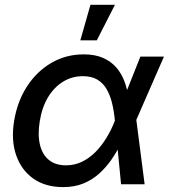

<svg xmlns="http://www.w3.org/2000/svg" viewBox="-20 -764 700 796"><path d="M241.7 11.7Q168.5 11.7 118.4 -23.4Q68.4 -58.6 46.9 -120.8Q25.4 -183.1 38.6 -263.2Q52.2 -344.7 92.5 -406.5Q132.8 -468.3 193.1 -503.4Q253.4 -538.6 327.1 -538.6Q374 -538.6 407.2 -523.9Q440.4 -509.3 462.2 -484.1Q483.9 -459 495.8 -427Q507.8 -395 512.7 -359.4H544.9V-269L579.6 0H481.9L456.1 -266.1Q452.6 -303.2 444.6 -336.4Q436.5 -369.6 421.9 -394.8Q407.2 -419.9 383.3 -434.1Q359.4 -448.2 323.7 -448.2Q278.8 -448.2 241.7 -425.5Q204.6 -402.8 179.4 -361.3Q154.3 -319.8 145 -262.7Q135.7 -207 145.3 -165.5Q154.8 -124 182.1 -101.3Q209.5 -78.6 253.9 -78.6Q289.6 -78.6 320.1 -93.5Q350.6 -108.4 376 -134Q401.4 -159.7 421.6 -192.9Q441.9 -226.1 456.1 -263.2L562 -529.3H659.7L543.5 -263.2L513.7 -171.9H482.9Q465.3 -136.2 442.9 -103.5Q420.4 -70.8 391.6 -44.7Q362.8 -18.6 325.9 -3.4Q289.1 11.7 241.7 11.7ZM313 -596.7 355 -744.1H456.5L381.3 -596.7Z"/></svg>

Font: Inter 24pt Medium
Style: Italic
Weight: 500
Italic angle: -9.3988°
Designer: Rasmus Andersson
Foundry: rsms
Version: Version 4.001;git-66647c0bb